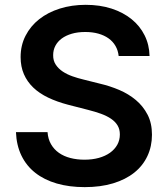

<svg xmlns="http://www.w3.org/2000/svg" viewBox="-20 -757 689 788"><path d="M467 -527.3Q464.5 -550.4 453.8 -568.7Q443.2 -587 425.4 -599.6Q407.7 -612.2 383.5 -619Q359.4 -625.7 329.9 -625.7Q299 -625.7 274.7 -618.6Q250.4 -611.5 233.3 -598.9Q216.3 -586.3 207.2 -568.9Q198.2 -551.5 198.2 -530.9Q197.8 -508.2 208.8 -491.7Q219.8 -475.1 237.4 -463.4Q255 -451.7 277.2 -443.9Q299.4 -436.1 321.7 -430.8L389.9 -413.7Q431.1 -404.1 469.5 -387.8Q507.8 -371.4 537.6 -346.4Q567.5 -321.4 585.6 -286.4Q603.7 -251.4 603.7 -204.2Q603.7 -156.2 585 -116.5Q566.4 -76.7 531.1 -48.5Q495.7 -20.2 444.4 -4.6Q393.1 11 327.8 11Q264.2 11 212.9 -3.9Q161.6 -18.8 125 -47.6Q88.4 -76.3 68 -118.4Q47.6 -160.5 45.5 -214.8H175.1Q177.2 -186.1 189.5 -165Q201.7 -143.8 221.9 -129.6Q242.2 -115.4 269 -108.5Q295.8 -101.6 326.7 -101.6Q359 -101.6 385.7 -109Q412.3 -116.5 431.5 -130.1Q450.6 -143.8 461.3 -162.8Q471.9 -181.8 471.9 -205.3Q471.9 -226.6 462.5 -242.2Q453.1 -257.8 435.9 -269.5Q418.7 -281.2 394.7 -290Q370.7 -298.7 341.3 -306.1L258.5 -327.4Q213.8 -339.1 177.7 -356.4Q141.7 -373.6 116.7 -397.5Q91.6 -421.5 78.1 -452.6Q64.6 -483.7 64.6 -522.7Q64.6 -571 84.9 -610.4Q105.1 -649.9 140.8 -678.1Q176.5 -706.3 225.5 -721.8Q274.5 -737.2 331.7 -737.2Q389.9 -737.2 437.7 -721.8Q485.4 -706.3 519.9 -678.4Q554.3 -650.6 573.5 -612Q592.7 -573.5 593.8 -527.3Z"/></svg>

Font: Interop SemBd
Style: Regular
Weight: 600
Designer: Rasmus Andersson, Google, Jang Haemin
Foundry: jhaemin
Version: Version 1.008